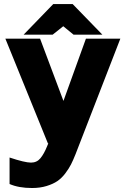

<svg xmlns="http://www.w3.org/2000/svg" viewBox="-20 -716 621 959"><path d="M219.2 0 6.8 -522.9H180.2L296.9 -211.9L409.2 -522.9H581.1L356.9 55.2Q345.2 84.5 334.7 105.2Q324.2 126 306.2 149.9Q288.1 173.8 266.6 188.5Q245.1 203.1 212.6 213.1Q180.2 223.1 140.1 223.1Q73.2 223.1 27.8 203.1V70.8Q104 96.2 134.8 96.2Q164.1 96.2 182.1 74.2Q200.2 52.2 215.8 13.2L221.2 0ZM246.1 -695.8H342.8L491.2 -543H347.2L295.9 -585L243.2 -543H98.1Z"/></svg>

Font: LT Superior Black
Style: Regular
Weight: 900
Designer: Daniel Lyons
Foundry: LyonsType
Version: Version 2.005